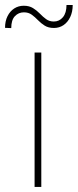

<svg xmlns="http://www.w3.org/2000/svg" viewBox="-53 -735 306 755"><path d="M109.4 -528.3V0H83V-528.3ZM208.5 -715.3H232.9Q232.9 -688.5 223.1 -668Q213.4 -647.5 196.8 -636.2Q180.2 -625 159.2 -625Q137.2 -625 122.6 -634.3Q107.9 -643.6 96.2 -655.8Q84.5 -668 71.8 -677.2Q59.1 -686.5 41 -686.5Q20 -686.5 5.6 -671.4Q-8.8 -656.2 -8.8 -624.5L-33.2 -625.5Q-33.2 -651.9 -23.4 -671.4Q-13.7 -690.9 2.9 -701.7Q19.5 -712.4 40.5 -712.4Q62 -712.4 76.9 -703.1Q91.8 -693.8 103.8 -681.4Q115.7 -668.9 128.4 -659.7Q141.1 -650.4 158.7 -650.4Q180.2 -650.4 194.3 -667.2Q208.5 -684.1 208.5 -715.3Z"/></svg>

Font: Roboto Condensed Thin
Style: Regular
Weight: 250
Width: 3
Designer: Christian Robertson
Foundry: Google
Version: Version 3.009; 2024